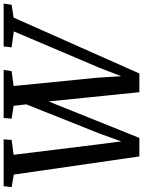

<svg xmlns="http://www.w3.org/2000/svg" viewBox="115 -898 788 1058"><g transform="rotate(-90 509.0 -369.0)"><path d="M270 -743 267 -699 185 -688 242 -225 259 -95 299 -207 463 -618 455 -688 384 -699 388 -743H653L646 -699L564 -688L610 -225L618 -95L664 -214L865 -687L777 -699L782 -743H1018L1012 -699L941 -688L633 5H530L479 -495L278 5H176L76 -687L7 -699L12 -743Z"/></g></svg>

Font: Koeln Type Serif
Style: Italic
Weight: 400
Italic angle: -8°
Designer: Eben Sorkin
Foundry: Eben Sorkin
Version: Version 2.002